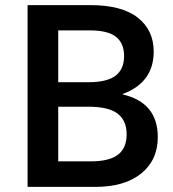

<svg xmlns="http://www.w3.org/2000/svg" viewBox="-20 -732 678 752"><path d="M582 -530Q582 -409 461 -364V-362Q598 -330 598 -195Q598 -105 533 -52.5Q468 0 353 0H88V-712H333Q457 -712 519.5 -663Q582 -614 582 -530ZM208 -410H326Q399 -410 432.5 -435.5Q466 -461 466 -512Q466 -563 434 -588Q402 -613 332 -613H208ZM208 -100H335Q408 -100 442 -126Q476 -152 476 -206Q476 -260 440.5 -287Q405 -314 327 -314H208Z"/></svg>

Font: CST
Style: Medium
Weight: 500
Version: Version 1.00